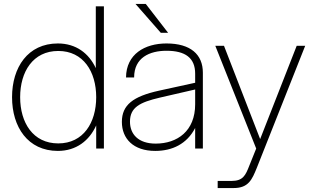

<svg xmlns="http://www.w3.org/2000/svg" viewBox="-20 -752 1583 972"><path d="M506 0V-720H465V-407C430 -482 365 -532 273 -532C121 -532 41 -411 41 -260C41 -109 121 12 273 12C366 12 432 -40 467 -117V0ZM82 -260C82 -389 147 -494 275 -494C402 -494 467 -389 467 -260C467 -131 402 -26 275 -26C147 -26 82 -131 82 -260Z M968 0H1007V-384C1007 -476 945 -532 823 -532C713 -532 619 -478 618 -360H659C659 -460 737 -495 823 -495C918 -495 968 -459 968 -379V-333L785 -293C654 -264 597 -221 597 -135C597 -50 655 12 766 12C852 12 926 -23 968 -104ZM638 -136C638 -208 687 -234 790 -258L968 -299V-224C968 -89 878 -25 768 -25C680 -25 638 -73 638 -136ZM666 -732 794 -586H831L718 -732Z M1082 200H1163C1238 200 1256 157 1280 98L1525 -520H1482L1297 -48L1114 -520H1070L1277 0L1242 87C1223 136 1210 164 1152 164H1082Z"/></svg>

Font: Aspekta 150
Style: Regular
Weight: 150
Designer: Ivo Dolenc
Version: Version 2.000